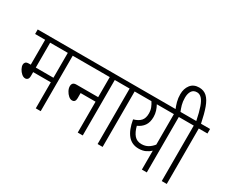

<svg xmlns="http://www.w3.org/2000/svg" viewBox="-132 -1310 2050 1724"><g transform="rotate(30 893.5 -448.0)"><path d="M390 -575V0H339V-270H156V-231Q156 -206 146 -195.5Q136 -185 121 -185Q102 -185 83.5 -201Q65 -217 53 -239.5Q41 -262 41 -281Q41 -296 50.5 -306.5Q60 -317 84 -317H104V-575H0V-622H481V-575ZM339 -575H156V-317H339Z M468 -622H916V-575H826V0H774V-320H619V-266Q619 -224 584 -224Q566 -224 547.5 -240Q529 -256 516.5 -279.5Q504 -303 504 -325Q504 -344 514 -355.5Q524 -367 551 -367H774V-575H468Z M1032 -575V0H980V-575H903V-622H1122V-575Z M1581 -622V-575H1490V0H1439V-196Q1418 -176 1388.5 -162Q1359 -148 1318 -148Q1247 -148 1204.5 -199.5Q1162 -251 1145 -351Q1195 -365 1218.5 -392Q1242 -419 1242 -467Q1242 -500 1231.5 -526.5Q1221 -553 1206 -575H1109V-622ZM1203 -318Q1218 -259 1245.5 -227.5Q1273 -196 1320 -196Q1358 -196 1387 -213Q1416 -230 1439 -259V-575H1262Q1276 -550 1285 -521Q1294 -492 1294 -461Q1294 -405 1269.5 -370.5Q1245 -336 1203 -318Z M1432 -615Q1418 -648 1408.5 -683.5Q1399 -719 1399 -759Q1399 -817 1429.5 -856.5Q1460 -896 1518 -896Q1566 -896 1598 -866.5Q1630 -837 1652 -776.5Q1674 -716 1693 -622H1787V-575H1697V0H1645V-575H1568V-622H1644Q1627 -706 1609.5 -755.5Q1592 -805 1570.5 -827Q1549 -849 1522 -849Q1485 -849 1468 -822Q1451 -795 1451 -753Q1451 -712 1460 -680Q1469 -648 1483 -615Z"/></g></svg>

Font: Noto Sans Condensed Light
Style: Regular
Weight: 300
Width: 3
Designer: Monotype Design Team
Foundry: Monotype Imaging Inc.
Version: Version 2.013; ttfautohint (v1.8.4.7-5d5b)